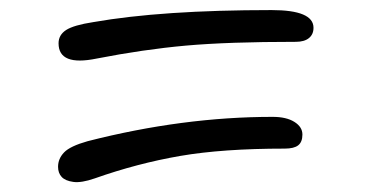

<svg xmlns="http://www.w3.org/2000/svg" viewBox="-20 -519 740 381"><path d="M171.9 -402.8Q96.2 -387.2 96.2 -433.1Q96.2 -449.7 111.3 -459.5Q126.5 -469.2 165 -475.1Q301.3 -499 519 -499Q602.1 -499 602.1 -463.9Q602.1 -450.7 593 -443.4Q584 -436 566.9 -436Q433.1 -436 348.9 -428.5Q264.6 -420.9 171.9 -402.8ZM168 -165Q141.6 -155.8 125.5 -158Q109.4 -160.2 102.3 -168Q95.2 -175.8 95.2 -188Q95.2 -204.1 107.2 -216.6Q119.1 -229 153.8 -238.8Q342.8 -287.1 521 -287.1Q548.3 -287.1 564.2 -277.1Q580.1 -267.1 580.1 -252Q580.1 -237.3 571.8 -230.7Q563.5 -224.1 544.9 -224.1Q421.9 -224.1 337.2 -209.5Q252.4 -194.8 168 -165Z"/></svg>

Font: Shantell Sans Irregular
Style: Regular
Weight: 300
Designer: Stephen Nixon, Anya Danilova, Shantell Martin
Foundry: Arrow Type
Version: Version 1.006;[9816181b4]